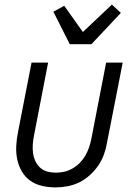

<svg xmlns="http://www.w3.org/2000/svg" viewBox="-20 -802 590 834"><path d="M221 12Q191 12 162.5 5.5Q134 -1 111.5 -17Q89 -33 75 -57Q61 -81 55 -109Q49 -137 50.5 -167Q52 -197 58 -227L117 -530H189L128 -215Q124 -195 122.5 -175.5Q121 -156 123.5 -137.5Q126 -119 133.5 -102.5Q141 -86 154 -74Q167 -62 185 -57Q203 -52 223 -52Q241 -52 259 -56Q277 -60 294.5 -70Q312 -80 326 -94Q340 -108 350 -125Q360 -142 366 -159.5Q372 -177 376 -195L441 -530H513L445 -183Q441 -158 432 -132.5Q423 -107 407.5 -84Q392 -61 370.5 -41.5Q349 -22 324.5 -10Q300 2 273.5 7Q247 12 221 12ZM283 -610 212 -751 259 -777 340 -663 466 -782 505 -746 377 -610Z"/></svg>

Font: Lode
Style: Italic
Weight: 400
Italic angle: -11°
Monospace: yes
Designer: Belleve Invis
Foundry: Belleve Invis
Version: Version 29.2.0; ttfautohint (v1.8.3)